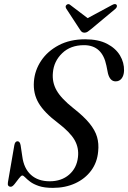

<svg xmlns="http://www.w3.org/2000/svg" viewBox="-20 -901 622 931"><path d="M236.5 10Q195 10 168.5 1Q142 -8 126.2 -20Q110.5 -32 102 -41Q93.5 -50 88 -50Q82.5 -50 72.2 -36.5Q62 -23 51.2 -9.2Q40.5 4.5 32.5 4.5Q14.5 4.5 18.5 -17.5L49.5 -197Q53 -216 65 -216Q76.5 -216 80 -196.5L88 -143Q95.5 -84.5 130 -53.2Q164.5 -22 221 -22Q278 -22 315 -54Q352 -86 358 -138.5Q363.5 -183.5 341.8 -221.8Q320 -260 261 -305Q195 -354.5 167.5 -401Q140 -447.5 144.5 -506Q148.5 -560 179.5 -606.5Q210.5 -653 265 -681.8Q319.5 -710.5 393 -710.5Q456.5 -710.5 498.8 -688.8Q541 -667 561.8 -632.2Q582.5 -597.5 581.5 -558Q580.5 -534.5 569.8 -520.5Q559 -506.5 540.5 -506.5Q513.5 -506.5 503.5 -545L496 -582.5Q476 -682 387.5 -682Q322 -682 281.5 -643Q241 -604 236.5 -548.5Q232 -502.5 254.2 -463Q276.5 -423.5 335 -377Q385.5 -337.5 413.2 -303.8Q441 -270 450.5 -237.2Q460 -204.5 456 -167Q451.5 -113.5 422 -73.8Q392.5 -34 344.5 -12Q296.5 10 236.5 10ZM422 -760Q412 -752 405 -747.2Q398 -742.5 389.5 -742.5Q381 -742.5 376 -747Q371 -751.5 366 -760L301 -859.5Q294.5 -871.5 303.5 -878Q312.5 -885 322 -876L405 -813L522 -876Q538.5 -885.5 545 -878Q547.5 -875.5 546.8 -869.8Q546 -864 540 -858.5Z"/></svg>

Font: Fraunces 144pt Soft
Style: Italic
Weight: 400
Italic angle: -16°
Version: Version 1.000;[b76b70a41]